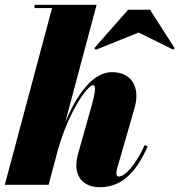

<svg xmlns="http://www.w3.org/2000/svg" viewBox="-20 -770 748 800"><path d="M359.5 -321.5 307.5 -137C302.5 -120.5 298 -97.5 298 -82C298 -29 330.5 10 396 10C474.5 10 540 -34.5 595.5 -160.5L582.5 -165C543.5 -79.5 500 -34.5 475 -34.5C468.5 -34.5 465 -38 465 -49.5C465 -54.5 467 -64.5 468.5 -69.5L540.5 -319.5C566.5 -409.5 526 -469.5 446.5 -469.5C365 -469.5 298.5 -372.5 252 -261L382.5 -750H124V-736.5H197L0 0H182.5L221 -144.5C267.5 -308 345 -415 367.5 -415C378.5 -415 381.5 -399.5 359.5 -321.5ZM557.5 -634.5 702 -563 707.5 -569.5 605 -729.5H514L373 -569.5L379.5 -562.5Z"/></svg>

Font: Bodoni* 16pt Fatface
Style: Italic
Weight: 900
Italic angle: -13°
Version: Version 2.3